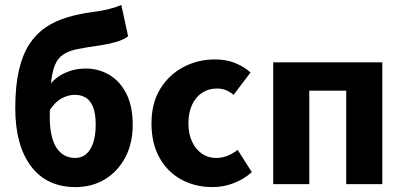

<svg xmlns="http://www.w3.org/2000/svg" viewBox="-20 -750 1642 782"><path d="M287.9 12Q170.2 12 106.2 -73.1Q42.2 -158.1 42.2 -310Q42.2 -399.5 56.9 -463.2Q71.5 -526.9 99 -569.2Q126.5 -611.6 165 -637.8Q203.6 -664.1 251.7 -678.7Q299.9 -693.4 355.1 -700.7Q385 -704.7 405.5 -709Q426 -713.4 442.2 -718.2Q458.4 -723 474 -730L501.8 -602.4Q482.8 -587.5 451.3 -578.7Q419.7 -569.9 385.8 -564.9Q332.4 -557.5 296.3 -550.2Q260.3 -542.9 237.6 -528Q214.9 -513 203.2 -483.7Q191.5 -454.4 187 -404.3Q182.6 -354.2 182.6 -275.4Q182.6 -189.8 210.1 -148.2Q237.6 -106.6 286.2 -106.6Q313.3 -106.6 331.8 -123.2Q350.4 -139.7 360.1 -170.1Q369.8 -200.4 369.8 -241.6Q369.8 -285.9 359.5 -312.8Q349.1 -339.7 330.2 -351.8Q311.2 -363.8 284.2 -363.8Q259.4 -363.8 232.6 -350.2Q205.9 -336.6 182.3 -301.3L175.7 -395Q201.5 -432.8 242.3 -451.9Q283 -470.9 329.1 -470.9Q381.2 -470.9 424.9 -445.3Q468.6 -419.7 494.5 -368.7Q520.5 -317.7 520.5 -241.6Q520.5 -165.3 490.1 -108.4Q459.7 -51.5 407.3 -19.7Q354.9 12 287.9 12Z M845.5 12Q774.7 12 718.4 -18.8Q662.2 -49.6 629.6 -107.6Q597 -165.7 597 -247.8Q597 -330.4 632.9 -388.4Q668.9 -446.5 727.9 -477.3Q786.9 -508 855.3 -508Q901.2 -508 937.5 -493.4Q973.8 -478.7 1000.4 -454.7L931.4 -363.7Q917.6 -375.3 901.3 -382.4Q885 -389.4 863.5 -389.4Q829 -389.4 802.9 -372Q776.8 -354.6 762.1 -322.8Q747.4 -291.1 747.4 -247.8Q747.4 -205 762.2 -173.2Q777 -141.5 802.3 -124.1Q827.6 -106.6 860.4 -106.6Q884.9 -106.6 907.1 -115.7Q929.2 -124.7 948.1 -139.5L1005.7 -48.9Q974.7 -20.9 932.8 -4.4Q890.9 12 845.5 12Z M1092.7 0V-496.1H1537.2V0H1390.2V-380.8H1239.7V0Z"/></svg>

Font: Source Sans 3
Style: Regular
Weight: 200
Designer: Paul D. Hunt
Foundry: Adobe
Version: Version 3.046;hotconv 1.0.118;makeotfexe 2.5.65603